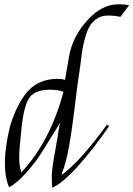

<svg xmlns="http://www.w3.org/2000/svg" viewBox="-20 -871 626 901"><path d="M537 -851Q566 -851 586 -846L545 -792Q517 -798 486 -798Q455 -798 434 -783Q413 -768 401 -748Q389 -728 379.5 -694Q370 -660 366.5 -637.5Q363 -615 358.5 -577.5Q354 -540 349.5 -514Q345 -488 331.5 -375.5Q318 -263 304 -184Q290 -105 269 -54L272 -52Q356 -113 482 -286L492 -279Q420 -174 347 -92.5Q274 -11 225 10Q223 -14 223 -44.5Q223 -75 237.5 -155Q252 -235 254.5 -257Q257 -279 262 -288L259 -290Q255 -284 217 -222Q179 -160 158 -129Q137 -98 97.5 -54.5Q58 -11 23 8Q3 -35 3 -107.5Q3 -180 27 -278Q61 -390 113 -445.5Q165 -501 251 -501Q272 -501 285 -496L304 -606Q320 -698 388.5 -774.5Q457 -851 537 -851ZM214 -450Q146 -450 119.5 -414.5Q93 -379 81.5 -275Q70 -171 70 -131.5Q70 -92 80 -62Q214 -204 278 -440Q256 -450 214 -450Z"/></svg>

Font: Felipa
Style: Regular
Weight: 400
Designer: Javier Alcaraz
Foundry: Fontstage
Version: Version 1.001